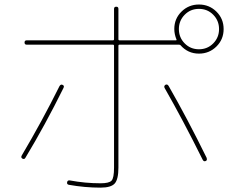

<svg xmlns="http://www.w3.org/2000/svg" viewBox="-20 -820 1040 859"><path d="M934.1 -753.9Q908.2 -780.3 870.1 -780.3Q832 -780.3 806.2 -753.9Q780.3 -727.5 780.3 -689.9Q780.3 -652.3 806.2 -626Q832 -599.6 870.1 -599.6Q908.2 -599.6 934.1 -626Q960 -652.3 960 -689.9Q960 -727.5 934.1 -753.9ZM99.6 -620.1Q89.8 -620.1 89.8 -629.9Q89.8 -639.6 99.6 -639.6H485.4Q490.2 -639.6 490.2 -644.5V-780.3Q490.2 -790 500 -790Q509.8 -790 509.8 -780.3V-644.5Q509.8 -639.6 514.6 -639.6H766.6Q771.5 -639.6 769.5 -643.6Q759.8 -667 759.8 -690.4Q759.8 -736.3 792 -768.1Q824.2 -799.8 870.1 -799.8Q916 -799.8 948.2 -768.1Q980.5 -736.3 980.5 -689.9Q980.5 -643.6 948.2 -611.8Q916 -580.1 870.1 -580.1Q820.3 -580.1 787.1 -618.2Q785.2 -620.1 780.3 -620.1H514.6Q509.8 -620.1 509.8 -615.2V-70.3Q509.8 -17.6 493.2 1Q476.6 19.5 429.7 19.5Q359.4 19.5 288.1 6.8Q278.3 4.9 280.3 -4.9Q282.2 -14.6 293 -12.7Q361.3 0 429.7 0Q467.8 0 479 -11.7Q490.2 -23.4 490.2 -70.3V-615.2Q490.2 -620.1 485.4 -620.1ZM80.1 -110.4Q72.3 -115.2 77.1 -124Q168.9 -279.3 246.1 -434.6Q252 -444.3 259.8 -440.4Q269.5 -436.5 263.7 -425.8Q181.6 -259.8 93.8 -114.3Q88.9 -105.5 80.1 -110.4ZM900.4 -99.6Q891.6 -95.7 886.7 -105.5Q797.9 -284.2 716.8 -425.8Q711.9 -434.6 719.7 -440.4Q728.5 -445.3 734.4 -435.5Q817.4 -291 904.3 -114.3Q908.2 -102.5 900.4 -99.6Z"/></svg>

Font: Rounded-X Mgen+ 1m thin
Style: Regular
Weight: 100
Designer: [Source Han Sans]
Ryoko NISHIZUKA  (kana & ideographs); Paul D. Hunt (Latin, Greek & Cyrillic); Wenlong ZHANG  (bopomofo
Version: Version 1.059.20150602